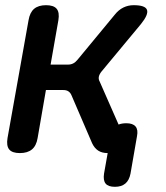

<svg xmlns="http://www.w3.org/2000/svg" viewBox="-20 -580 640 740"><path d="M423 140Q397 140 387 127.5Q377 115 381 89L395 10Q373 10 358.5 0.5Q344 -9 335 -28L255 -214Q251 -223 243.5 -228Q236 -233 224 -233H157L125 -48Q120 -18 103 -4Q86 10 56.5 10Q27 10 15.5 -4Q4 -18 9 -48L90 -502Q95 -532 111.5 -546Q128 -560 157.5 -560Q187 -560 198.5 -546Q210 -532 205 -502L175 -331H242Q253 -331 262 -335.5Q271 -340 279 -350L422 -523Q437 -542 455.5 -551Q474 -560 495 -560Q540 -560 546.5 -542Q553 -524 523 -487L371 -304Q363 -294 361 -284.5Q359 -275 364 -266L437 -100Q450 -105 467 -105Q492 -105 502.5 -92.5Q513 -80 508 -55L483 89Q478 115 463 127.5Q448 140 423 140Z"/></svg>

Font: Maple Mono SemiBold
Style: Italic
Weight: 600
Italic angle: -10°
Monospace: yes
Designer: subframe7536
Version: Version 7.000